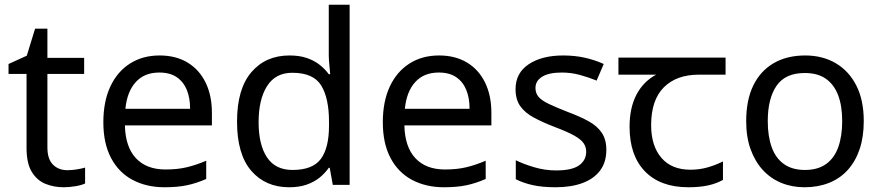

<svg xmlns="http://www.w3.org/2000/svg" viewBox="-20 -780 3718 810"><path d="M264 -62Q284 -62 305 -65.5Q326 -69 339 -73V-6Q325 1 299 5.5Q273 10 249 10Q207 10 171.5 -4.5Q136 -19 114 -55Q92 -91 92 -156V-468H16V-510L93 -545L128 -659H180V-536H335V-468H180V-158Q180 -109 203.5 -85.5Q227 -62 264 -62Z M653 -546Q722 -546 771.5 -516Q821 -486 847.5 -431.5Q874 -377 874 -304V-251H507Q509 -160 553.5 -112.5Q598 -65 678 -65Q729 -65 768.5 -74.5Q808 -84 850 -102V-25Q809 -7 769 1.5Q729 10 674 10Q598 10 539.5 -21Q481 -52 448.5 -113.5Q416 -175 416 -264Q416 -352 445.5 -415Q475 -478 528.5 -512Q582 -546 653 -546ZM652 -474Q589 -474 552.5 -433.5Q516 -393 509 -321H782Q782 -367 768 -401Q754 -435 725.5 -454.5Q697 -474 652 -474Z M1200 10Q1100 10 1040 -59.5Q980 -129 980 -267Q980 -405 1040.5 -475.5Q1101 -546 1201 -546Q1243 -546 1274 -535.5Q1305 -525 1328 -507Q1351 -489 1367 -467H1373Q1372 -480 1369.5 -505.5Q1367 -531 1367 -546V-760H1455V0H1384L1371 -72H1367Q1351 -49 1328 -30.5Q1305 -12 1273.5 -1Q1242 10 1200 10ZM1214 -63Q1299 -63 1333.5 -109.5Q1368 -156 1368 -250V-266Q1368 -366 1335 -419.5Q1302 -473 1213 -473Q1142 -473 1106.5 -416.5Q1071 -360 1071 -265Q1071 -169 1106.5 -116Q1142 -63 1214 -63Z M1832 -546Q1901 -546 1950.5 -516Q2000 -486 2026.5 -431.5Q2053 -377 2053 -304V-251H1686Q1688 -160 1732.5 -112.5Q1777 -65 1857 -65Q1908 -65 1947.5 -74.5Q1987 -84 2029 -102V-25Q1988 -7 1948 1.5Q1908 10 1853 10Q1777 10 1718.5 -21Q1660 -52 1627.5 -113.5Q1595 -175 1595 -264Q1595 -352 1624.5 -415Q1654 -478 1707.5 -512Q1761 -546 1832 -546ZM1831 -474Q1768 -474 1731.5 -433.5Q1695 -393 1688 -321H1961Q1961 -367 1947 -401Q1933 -435 1904.5 -454.5Q1876 -474 1831 -474Z M2538 -148Q2538 -96 2512 -61Q2486 -26 2438 -8Q2390 10 2324 10Q2268 10 2227.5 1Q2187 -8 2156 -24V-104Q2188 -88 2233.5 -74.5Q2279 -61 2326 -61Q2393 -61 2423 -82.5Q2453 -104 2453 -140Q2453 -160 2442 -176Q2431 -192 2402.5 -208Q2374 -224 2321 -244Q2269 -264 2232 -284Q2195 -304 2175 -332Q2155 -360 2155 -404Q2155 -472 2210.5 -509Q2266 -546 2356 -546Q2405 -546 2447.5 -536.5Q2490 -527 2527 -510L2497 -440Q2463 -454 2426 -464Q2389 -474 2350 -474Q2296 -474 2267.5 -456.5Q2239 -439 2239 -409Q2239 -387 2252 -371.5Q2265 -356 2295.5 -341.5Q2326 -327 2377 -307Q2428 -288 2464 -268Q2500 -248 2519 -219.5Q2538 -191 2538 -148Z M2884 10Q2766 10 2701 -57Q2636 -124 2636 -245Q2636 -325 2665 -380.5Q2694 -436 2748 -465H2589V-537H3041V-465H2928Q2834 -465 2780.5 -411.5Q2727 -358 2727 -252Q2727 -165 2770 -114.5Q2813 -64 2893 -64Q2930 -64 2964 -73.5Q2998 -83 3030 -99V-21Q3001 -5 2966 2.5Q2931 10 2884 10Z M3624 -269Q3624 -202 3606.5 -150.5Q3589 -99 3556.5 -63Q3524 -27 3477.5 -8.5Q3431 10 3374 10Q3321 10 3276 -8.5Q3231 -27 3198 -63Q3165 -99 3146.5 -150.5Q3128 -202 3128 -269Q3128 -358 3158 -419.5Q3188 -481 3244 -513.5Q3300 -546 3377 -546Q3450 -546 3505.5 -513.5Q3561 -481 3592.5 -419.5Q3624 -358 3624 -269ZM3219 -269Q3219 -206 3235.5 -159.5Q3252 -113 3287 -88Q3322 -63 3376 -63Q3430 -63 3465 -88Q3500 -113 3516.5 -159.5Q3533 -206 3533 -269Q3533 -333 3516 -378Q3499 -423 3464.5 -447.5Q3430 -472 3375 -472Q3293 -472 3256 -418Q3219 -364 3219 -269Z"/></svg>

Font: ukannada85
Style: Book
Weight: 400
Designer: Jelle Bosma - Monotype Design Team
Foundry: Monotype Imaging Inc.
Version: Version 2.003